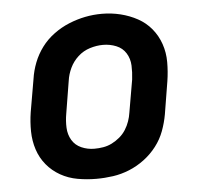

<svg xmlns="http://www.w3.org/2000/svg" viewBox="-44 -588 689 643"><g transform="rotate(-5 300.0 -266.5)"><path d="M255 8Q223 8 192 2.5Q161 -3 134.5 -18Q108 -33 89 -56Q70 -79 60.5 -108Q51 -137 50.5 -169Q50 -201 55 -233L74 -343Q78 -371 88.5 -398Q99 -425 116.5 -448.5Q134 -472 158.5 -490Q183 -508 210 -519Q237 -530 264.5 -535.5Q292 -541 321 -541Q353 -541 383.5 -533.5Q414 -526 440.5 -511.5Q467 -497 486 -474Q505 -451 515 -422Q525 -393 525 -361Q525 -329 520 -297L502 -187Q497 -159 487 -132Q477 -105 459 -81.5Q441 -58 417 -40Q393 -22 366 -11Q339 0 311 4Q283 8 255 8ZM257 -93Q272 -93 287 -95.5Q302 -98 316 -105Q330 -112 342.5 -122.5Q355 -133 363.5 -146.5Q372 -160 377 -174.5Q382 -189 384 -203L403 -313Q406 -337 405 -360Q404 -383 392.5 -401.5Q381 -420 360 -428.5Q339 -437 316 -437Q294 -437 271.5 -430Q249 -423 231.5 -407Q214 -391 204 -370Q194 -349 191 -327L173 -217Q169 -194 170 -171Q171 -148 182 -129.5Q193 -111 213.5 -102Q234 -93 257 -93Z"/></g></svg>

Font: Iosevka Curly Extended
Style: Bold Italic
Weight: 700
Width: 7
Italic angle: -9°
Monospace: yes
Designer: Belleve Invis
Foundry: Belleve Invis
Version: Version 11.1.0; ttfautohint (v1.8.3)